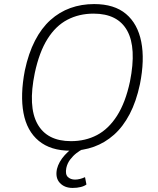

<svg xmlns="http://www.w3.org/2000/svg" viewBox="-20 -733 775 944"><path d="M326 8Q229 8 170.5 -40.5Q112 -89 95.5 -177.5Q79 -266 102 -386Q120 -471 152 -533Q184 -595 228 -634.5Q272 -674 326 -693.5Q380 -713 443 -713Q542 -713 599.5 -664.5Q657 -616 674.5 -527.5Q692 -439 668 -319Q650 -234 617.5 -172Q585 -110 540.5 -70.5Q496 -31 442 -11.5Q388 8 326 8ZM329 -39Q400 -39 457 -69Q514 -99 555.5 -164Q597 -229 619 -332Q652 -498 605.5 -582Q559 -666 440 -666Q369 -666 311.5 -636Q254 -606 213.5 -541.5Q173 -477 151 -374Q117 -209 164 -124Q211 -39 329 -39ZM337 191Q297 191 274 166Q251 141 260 98Q269 62 298.5 29.5Q328 -3 372 -27L388 0Q374 6 356.5 19.5Q339 33 325 51.5Q311 70 306 93Q300 124 313.5 137Q327 150 349 150Q360 150 372.5 147Q385 144 398 138L405 174Q395 182 377 186.5Q359 191 337 191Z"/></svg>

Font: Nunito Sans 7pt SemiCondensed ExtraLight
Style: Italic
Weight: 250
Width: 4
Italic angle: -9°
Designer: Vernon Adams
Foundry: Vernon Adams
Version: Version 3.101;gftools[0.9.27]